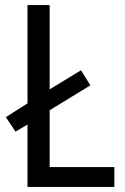

<svg xmlns="http://www.w3.org/2000/svg" viewBox="-20 -734 492 754"><path d="M429 0V-78H175V-301L335 -399L298 -458L175 -383V-714H88V-328L3 -274L41 -217L88 -245V0Z"/></svg>

Font: Noto Sans UI SemiCondensed
Style: Regular
Weight: 400
Width: 4
Designer: Monotype Design Team
Foundry: Monotype Imaging Inc.
Version: 1.001